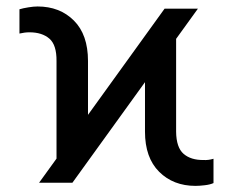

<svg xmlns="http://www.w3.org/2000/svg" viewBox="-20 -573 730 602"><path d="M102.5 0 157.2 -75.7V-381.8Q157.7 -432.1 134.8 -451.9Q111.8 -471.7 72.3 -471.7Q57.6 -471.7 41 -467.8V-543.9Q52.7 -547.4 69.1 -550Q85.4 -552.7 97.7 -552.7Q167.5 -552.7 211.7 -508.5Q255.9 -464.4 255.9 -381.8V-212.9L496.1 -545.9H600.6L532.2 -451.2V-160.2Q532.7 -110.4 555.7 -90.6Q578.6 -70.8 618.2 -71.3Q632.8 -70.3 649.4 -75.2V1Q638.7 5.9 622.1 7.8Q605.5 9.8 592.8 9.8Q523.4 9.8 479 -34.4Q434.6 -78.6 434.6 -160.2V-315.4L207 0Z"/></svg>

Font: Inter Display
Style: Regular
Weight: 400
Designer: Rasmus Andersson
Foundry: rsms
Version: Version 4.000;git-37864ae